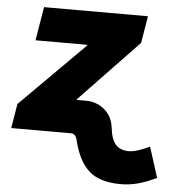

<svg xmlns="http://www.w3.org/2000/svg" viewBox="-53 -596 779 850"><g transform="rotate(5 336.5 -170.5)"><path d="M10.3 0 28.3 -108.4 313.5 -393.6 314 -396.5H83.5L108.4 -545.9H570.3L550.3 -425.8L288.6 -152.3L288.1 -149.4H332Q358.9 -149.4 385 -137.5Q411.1 -125.5 429.9 -101.3Q448.7 -77.1 453.1 -40.5Q459 11.2 479.2 33.9Q499.5 56.6 538.6 56.6Q555.7 56.6 581.3 48.1Q606.9 39.6 629.9 28.3L672.9 163.6Q633.3 183.1 594.5 194.1Q555.7 205.1 513.7 205.1Q421.4 205.1 373.3 162.6Q325.2 120.1 302.7 25.9Q296.4 0 275.4 0Z"/></g></svg>

Font: Inter Black
Style: Italic
Weight: 900
Italic angle: -9.39999°
Designer: Rasmus Andersson
Foundry: rsms
Version: Version 4.000;git-a52131595